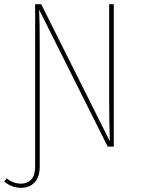

<svg xmlns="http://www.w3.org/2000/svg" viewBox="-58 -701 674 918"><path d="M486 -681V0H457L129 -655Q132 -604 132 -477V95Q132 145 107.5 171Q83 197 43 197Q-2 197 -38 167L-26 152Q5 177 43 177Q73 177 91.5 157.5Q110 138 110 95V-681H139L467 -26Q464 -146 464 -205V-681Z"/></svg>

Font: Fira Sans Condensed Thin
Style: Regular
Weight: 250
Width: 3
Designer: Carrois Corporate & Edenspiekermann AG
Foundry: Carrois Corporate GbR & Edenspiekermann AG
Version: Version 4.203